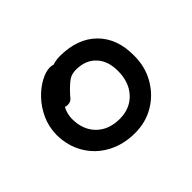

<svg xmlns="http://www.w3.org/2000/svg" viewBox="-96 -871 757 757"><g transform="rotate(-45 282.5 -492.5)"><path d="M288.4 -280Q223.4 -280 172.6 -307.5Q121.8 -335 93.1 -383.7Q64.4 -432.4 64 -494Q64.6 -538.6 81.9 -576.4Q99.2 -614.2 125.9 -642.2Q152.6 -670.2 181.7 -685.6Q210.8 -701 233.2 -701Q247.8 -701 258.7 -694.4Q269.6 -687.8 269.8 -670.6Q270 -649.8 261.9 -634.3Q253.8 -618.8 227.6 -607.2Q203.4 -593.4 186.4 -576.4Q169.4 -559.4 160.9 -539.6Q152.4 -519.8 151.6 -496.2Q151.2 -435.6 187.4 -398.9Q223.6 -362.2 285.2 -362.2Q342.4 -362.2 377.9 -399.9Q413.4 -437.6 413.8 -500.2Q414.4 -556.4 383.8 -589.1Q353.2 -621.8 300.6 -621.8Q277.2 -621.8 262.4 -612.4Q247.6 -603 231 -586.2Q212.4 -567.6 204.1 -556.9Q195.8 -546.2 177.8 -546.2Q170 -546.2 163.3 -549.9Q156.6 -553.6 152.7 -562.1Q148.8 -570.6 148.6 -584.6Q148.4 -604.8 160.7 -625.6Q173 -646.4 193.6 -664.5Q214.2 -682.6 239.7 -693.6Q265.2 -704.6 292.2 -704.6Q390.6 -704.6 446.5 -649.4Q502.4 -594.2 501.4 -499Q501.8 -437.2 473.3 -387.4Q444.8 -337.6 396.7 -308.8Q348.6 -280 288.4 -280Z"/></g></svg>

Font: Shantell Sans Light
Style: Regular
Weight: 300
Designer: Stephen Nixon, Anya Danilova, Shantell Martin
Foundry: Arrow Type
Version: Version 1.011;[c5ecc13dd]